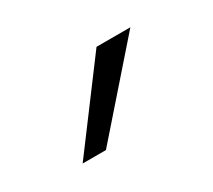

<svg xmlns="http://www.w3.org/2000/svg" viewBox="-48 -728 341 307"><g transform="rotate(-30 122.0 -575.0)"><path d="M210 -650.5H147.5L35 -500H78Z"/></g></svg>

Font: Overused Grotesk Light
Style: Regular
Weight: 300
Designer: RandomMaerks
Version: Version 0.005